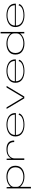

<svg xmlns="http://www.w3.org/2000/svg" viewBox="2638 -3462 1046 6361"><g transform="rotate(-90 3160.5 -282.0)"><path d="M99.5 220.5H149V-425.5L140.5 -584.5H99.5ZM492 5Q645 5 747 -71Q849 -147 849 -293.5Q849 -439.5 747 -515.2Q645 -591 492 -591Q337 -591 233.5 -522.2Q130 -453.5 130 -396.5L149 -347Q149 -426.5 246 -491Q343 -555.5 479.5 -555.5Q618 -555.5 708 -488Q798 -420.5 798 -293Q798 -165.5 708 -98Q618 -30.5 479.5 -30.5Q343 -30.5 246 -95.5Q149 -160.5 149 -240.5L130 -189.5Q130 -132.5 233.5 -63.8Q337 5 492 5Z M1634.5 -334H1685Q1685 -468 1611.2 -528.8Q1537.5 -589.5 1398 -589.5Q1243.5 -589.5 1157 -517Q1070.5 -444.5 1070.5 -343.5L1092 -319Q1092 -418 1168.2 -486Q1244.5 -554 1384 -554Q1504.5 -554 1569.5 -500.8Q1634.5 -447.5 1634.5 -334ZM1042.5 0H1092V-393L1083.5 -584.5H1042.5Z M2211.5 5.5V-27Q2055.5 -27 1962 -94.5Q1867.5 -160.5 1867.5 -295Q1867.5 -426 1966.5 -491.5Q2066 -557.5 2210 -557.5Q2358.5 -557.5 2451.5 -494.5Q2540.5 -434.5 2544.5 -312H1858.5V-279.5H2594Q2595 -290 2595 -300Q2595 -442.5 2487 -516.5Q2378 -590 2210 -590Q2048.5 -590 1934.5 -517Q1819.5 -443.5 1819.5 -296Q1819.5 -142.5 1929.5 -68Q2038.5 5.5 2211.5 5.5ZM2211.5 -27V5.5Q2312.5 5.5 2394 -18Q2475.5 -41 2523.5 -82Q2571 -122 2583 -171L2540 -187.5Q2528 -143 2489 -106Q2448.5 -69.5 2374 -48Q2300 -27 2211.5 -27Z M3082 0H3142L3493.5 -586H3440L3113 -37.5H3112L2785.5 -586H2732Z M3990 5.5V-27Q3834 -27 3740.5 -94.5Q3646 -160.5 3646 -295Q3646 -426 3745 -491.5Q3844.5 -557.5 3988.5 -557.5Q4137 -557.5 4230 -494.5Q4319 -434.5 4323 -312H3637V-279.5H4372.5Q4373.5 -290 4373.5 -300Q4373.5 -442.5 4265.5 -516.5Q4156.5 -590 3988.5 -590Q3827 -590 3713 -517Q3598 -443.5 3598 -296Q3598 -142.5 3708 -68Q3817 5.5 3990 5.5ZM3990 -27V5.5Q4091 5.5 4172.5 -18Q4254 -41 4302 -82Q4349.5 -122 4361.5 -171L4318.5 -187.5Q4306.5 -143 4267.5 -106Q4227 -69.5 4152.5 -48Q4078.5 -27 3990 -27Z M5233 0H5282.5V-785H5233V-168ZM4895 5Q5049.5 5 5151 -63.8Q5252.5 -132.5 5252.5 -189.5L5233 -240.5Q5233 -160.5 5138.2 -95.5Q5043.5 -30.5 4907 -30.5Q4768.5 -30.5 4676.5 -95.8Q4584.5 -161 4584.5 -293Q4584.5 -425 4676.5 -490.2Q4768.5 -555.5 4907 -555.5Q5043.5 -555.5 5138.2 -491Q5233 -426.5 5233 -347L5252.5 -396.5Q5252.5 -453.5 5151 -522.2Q5049.5 -591 4895 -591Q4741.5 -591 4637.2 -517.5Q4533 -444 4533 -293.5Q4533 -142.5 4637.2 -68.8Q4741.5 5 4895 5Z M5836 5.5V-27Q5680 -27 5586.5 -94.5Q5492 -160.5 5492 -295Q5492 -426 5591 -491.5Q5690.5 -557.5 5834.5 -557.5Q5983 -557.5 6076 -494.5Q6165 -434.5 6169 -312H5483V-279.5H6218.5Q6219.5 -290 6219.5 -300Q6219.5 -442.5 6111.5 -516.5Q6002.5 -590 5834.5 -590Q5673 -590 5559 -517Q5444 -443.5 5444 -296Q5444 -142.5 5554 -68Q5663 5.5 5836 5.5ZM5836 -27V5.5Q5937 5.5 6018.5 -18Q6100 -41 6148 -82Q6195.5 -122 6207.5 -171L6164.5 -187.5Q6152.5 -143 6113.5 -106Q6073 -69.5 5998.5 -48Q5924.5 -27 5836 -27Z"/></g></svg>

Font: Anybody ExtraExpanded ExtraLight
Style: Regular
Weight: 250
Width: 8
Version: Version 1.113;gftools[0.9.25]